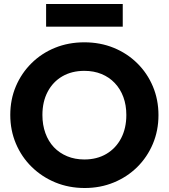

<svg xmlns="http://www.w3.org/2000/svg" viewBox="-20 -930 846 962"><path d="M404.5 12Q325 12 257.2 -16Q189.5 -44 138.8 -93.8Q88 -143.5 59.8 -210.2Q31.5 -277 31.5 -354Q31.5 -431.5 59.5 -497.5Q87.5 -563.5 137.8 -613.2Q188 -663 255.5 -690.5Q323 -718 402.5 -718Q482 -718 549.5 -690.5Q617 -663 667.5 -613.2Q718 -563.5 746 -497Q774 -430.5 774 -353Q774 -276 746 -209.5Q718 -143 667.8 -93.2Q617.5 -43.5 550.2 -15.8Q483 12 404.5 12ZM402.5 -131Q466 -131 513.2 -159Q560.5 -187 586.8 -237.2Q613 -287.5 613 -354Q613 -403.5 598 -444Q583 -484.5 555 -514Q527 -543.5 488.5 -559.2Q450 -575 402.5 -575Q339.5 -575 292.2 -547.5Q245 -520 218.8 -470.2Q192.5 -420.5 192.5 -354Q192.5 -304 207.5 -262.8Q222.5 -221.5 250.2 -192.2Q278 -163 316.8 -147Q355.5 -131 402.5 -131ZM211 -910H595V-796.5H211Z"/></svg>

Font: Outfit Thin
Style: Regular
Weight: 100
Designer: Rodrigo Fuenzalida
Foundry: fragTYPE
Version: Version 1.100;gftools[0.9.27]